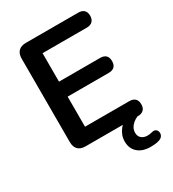

<svg xmlns="http://www.w3.org/2000/svg" viewBox="-212 -821 1022 1133"><g transform="rotate(-30 298.5 -255.0)"><path d="M145 0Q112 0 94.5 -17.5Q77 -35 77 -68V-637Q77 -670 94.5 -687.5Q112 -705 145 -705H502Q527 -705 540.5 -692Q554 -679 554 -655Q554 -630 540.5 -616.5Q527 -603 502 -603H200V-409H480Q506 -409 519 -396Q532 -383 532 -358Q532 -333 519 -320Q506 -307 480 -307H200V-102H502Q527 -102 540.5 -89Q554 -76 554 -51Q554 -26 540.5 -13Q527 0 502 0ZM477 195Q422 195 390.5 167Q359 139 359 91Q359 49 387 13Q415 -23 461 -42L498 0Q482 7 468 18.5Q454 30 446 45Q438 60 438 77Q438 102 454 115Q470 128 494 128Q501 128 508.5 127Q516 126 524 124Q542 119 552 125.5Q562 132 564.5 144.5Q567 157 561 168.5Q555 180 540 186Q524 192 507.5 193.5Q491 195 477 195Z"/></g></svg>

Font: Nunito
Style: Bold
Weight: 700
Designer: Vernon Adams
Foundry: Vernon Adams
Version: Version 3.602